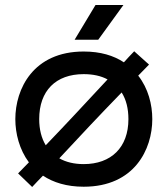

<svg xmlns="http://www.w3.org/2000/svg" viewBox="-20 -729 667 764"><path d="M360 -709 277 -571H371L471 -709ZM530 -428 573 -472 514 -525C499 -510 486 -495 473 -481C432 -508 380 -524 313 -524C112 -524 41 -375 41 -255C41 -198 57 -134 95 -83C82 -69 67 -55 52 -39L108 15C123 -1 137 -16 151 -30C192 -3 245 14 313 14C515 14 586 -135 586 -255C586 -313 570 -377 530 -428ZM136 -255C136 -368 202 -434 313 -434C350 -434 382 -427 408 -413C313 -311 258 -251 162 -151C145 -179 136 -214 136 -255ZM313 -76C275 -76 242 -84 216 -99C311 -201 367 -261 464 -361C482 -333 491 -297 491 -255C491 -142 422 -76 313 -76Z"/></svg>

Font: Hibana SubMedium
Style: Regular
Weight: 500
Width: 6
Designer: pygmalion
Foundry: ybstudio
Version: Version 0.930;hotconv 1.0.109;makeotfexe 2.5.65596